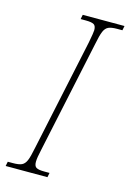

<svg xmlns="http://www.w3.org/2000/svg" viewBox="-134 -770 560 826"><g transform="rotate(15 146.0 -357.0)"><path d="M-19 -20H4Q30 -20 43 -26Q56 -32 63.5 -49.5Q71 -67 79 -108L185 -606Q194 -653 194 -663Q194 -682 184 -688Q174 -694 148 -694H125L129 -714H315L311 -694H288Q262 -694 249 -688Q236 -682 228.5 -664.5Q221 -647 213 -606L107 -108Q98 -69 98 -51Q98 -32 108 -26Q118 -20 144 -20H167L163 0H-23Z"/></g></svg>

Font: Noto Serif CondThin
Style: Italic
Weight: 250
Width: 3
Italic angle: -12°
Designer: Monotype Design Team
Foundry: Monotype Imaging Inc.
Version: Version 1.001